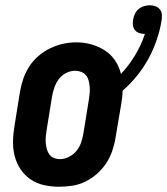

<svg xmlns="http://www.w3.org/2000/svg" viewBox="-20 -702 636 730"><path d="M205 8Q176 8 148 2Q120 -4 97 -19.5Q74 -35 58.5 -58Q43 -81 36 -108Q29 -135 29.5 -164.5Q30 -194 35 -223L56 -353Q60 -378 68.5 -402.5Q77 -427 91.5 -449.5Q106 -472 126.5 -489.5Q147 -507 171 -518.5Q195 -530 220 -535.5Q245 -541 271 -541Q300 -541 328 -533Q356 -525 379 -510Q402 -495 417.5 -472Q433 -449 440 -421Q471 -454 494 -492.5Q517 -531 531 -573Q531 -573 530.5 -573Q530 -573 530 -573Q519 -573 509 -576.5Q499 -580 493 -587.5Q487 -595 485.5 -605.5Q484 -616 486 -627Q486 -627 486 -627Q486 -627 486 -627Q488 -639 493 -649.5Q498 -660 507 -667.5Q516 -675 527.5 -678.5Q539 -682 550 -682Q561 -682 571.5 -678Q582 -674 588.5 -665.5Q595 -657 595.5 -645.5Q596 -634 594 -622Q588 -586 575.5 -549.5Q563 -513 544.5 -479Q526 -445 501 -414Q476 -383 446 -357Q446 -357 446.5 -356.5Q447 -356 446 -356Q446 -344 444.5 -331.5Q443 -319 441 -307L419 -177Q415 -152 406.5 -127.5Q398 -103 383.5 -81Q369 -59 348.5 -41Q328 -23 304.5 -11.5Q281 0 255.5 4Q230 8 205 8ZM208 -97Q225 -97 242 -105.5Q259 -114 270.5 -128Q282 -142 288 -159Q294 -176 297 -194L318 -324Q320 -336 321 -348Q322 -360 321 -372Q320 -384 317 -395.5Q314 -407 307 -415.5Q300 -424 289 -428.5Q278 -433 266 -433Q248 -433 231.5 -424.5Q215 -416 204 -401.5Q193 -387 187 -370Q181 -353 178 -336L157 -206Q155 -194 154 -182Q153 -170 154 -158.5Q155 -147 158 -135.5Q161 -124 167.5 -115Q174 -106 185 -101.5Q196 -97 208 -97Z"/></svg>

Font: Iosevka Slab Extrabold Oblique
Style: Regular
Weight: 800
Italic angle: -9°
Monospace: yes
Designer: Belleve Invis
Foundry: Belleve Invis
Version: Version 11.1.1; ttfautohint (v1.8.3)